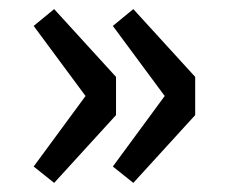

<svg xmlns="http://www.w3.org/2000/svg" viewBox="-20 -463 496 422"><path d="M99 -61 54 -97 168 -252 54 -406 99 -443 235 -294V-210ZM273 -61 228 -97 342 -252 228 -406 273 -443 409 -294V-210Z"/></svg>

Font: CV Source Sans Light
Style: Bold
Weight: 600
Designer: Paul D. Hunt
Foundry: Adobe Systems Incorporated
Version: Version 3.001